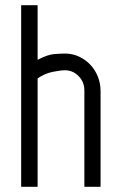

<svg xmlns="http://www.w3.org/2000/svg" viewBox="-20 -715 463 735"><path d="M303 0V-369Q303 -401 281 -423.5Q259 -446 229 -446Q212 -446 182 -440Q152 -434 124 -415V0H61V-695H124V-486Q162 -506 187.5 -508Q213 -510 229 -510Q257 -510 282 -498.5Q307 -487 325.5 -467.5Q344 -448 354.5 -422Q365 -396 365 -366V0Z"/></svg>

Font: Marvel
Style: Bold
Weight: 700
Designer: Carolina Trebol
Foundry: Carolina Trebol
Version: Version 1.001